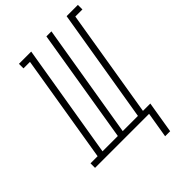

<svg xmlns="http://www.w3.org/2000/svg" viewBox="-300 -843 1108 1108"><g transform="rotate(-45 254.5 -289.0)"><path d="M372 157 398 0H-43V-37H15L124 -698H71V-735H171L55 -37H180L295 -735H336L220 -37H344L460 -735H552V-698H494L385 -37H445L413 157Z"/></g></svg>

Font: Iosevka Slab Extralight
Style: Italic
Weight: 200
Italic angle: -9°
Monospace: yes
Designer: Belleve Invis
Foundry: Belleve Invis
Version: Version 11.1.1; ttfautohint (v1.8.3)